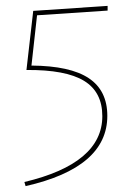

<svg xmlns="http://www.w3.org/2000/svg" viewBox="-20 -438 435 653"><path d="M346 -402 106 -386 87 -215Q219 -214 282 -172Q345 -130 345 -44Q345 132 67 195L63 181Q328 118 328 -43Q328 -125 266 -163Q204 -201 70 -200L93 -401L346 -418Z"/></svg>

Font: EauTestText Thin
Style: Italic
Weight: 250
Italic angle: -12°
Designer: Christian Thalmann (Catharsis Fonts)
Version: Version 0.001;PS 000.001;hotconv 1.0.88;makeotf.lib2.5.64775